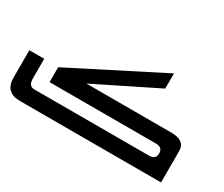

<svg xmlns="http://www.w3.org/2000/svg" viewBox="-96 -799 1224 1048"><g transform="rotate(30 516.0 -275.5)"><path d="M853.5 -93.8Q895.5 -93.8 895.5 -131.8Q895.5 -169.9 853.5 -169.9H182.6V-263.7L747.1 -550.8V-455.1L360.4 -263.7H895.5Q983.4 -263.7 983.4 -198.2Q983.4 -132.8 983.4 0H93.8Q0 0 0 -93.8V-265.6H93.8V-140.6Q93.8 -93.8 130.9 -93.8Z"/></g></svg>

Font: Aswaq
Style: Regular
Weight: 400
Designer: Husham Jawad
Version: Version 1.000;November 3, 2021;FontCreator 14.0.0.2814 32-bi